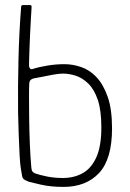

<svg xmlns="http://www.w3.org/2000/svg" viewBox="-20 -728 509 754"><path d="M229 6Q179 6 140 -3Q101 -12 94 -14Q81 -19 75 -23Q69 -27 67 -36Q65 -45 62 -65Q59 -82 57 -118Q55 -154 53.5 -199Q52 -244 51 -285Q50 -385 52.5 -492.5Q55 -600 63 -701Q63 -703 64 -705.5Q65 -708 70 -708H98Q103 -708 103.5 -705Q104 -702 104 -699Q103 -683 101.5 -657Q100 -631 98.5 -601Q97 -571 96 -543Q95 -515 94.5 -496Q94 -477 94 -472Q94 -463 98.5 -458.5Q103 -454 111 -458Q129 -464 163.5 -470Q198 -476 233 -476Q265 -476 298 -465Q331 -454 358 -426Q385 -398 402.5 -349Q420 -300 420 -224Q420 -103 369 -48.5Q318 6 229 6ZM227 -29Q270 -29 304 -47.5Q338 -66 358 -109.5Q378 -153 378 -228Q378 -295 364 -336Q350 -377 327 -399.5Q304 -422 278 -430.5Q252 -439 227 -439Q212 -439 187 -434.5Q162 -430 141 -425.5Q120 -421 112 -420Q107 -419 101.5 -415Q96 -411 95 -401Q94 -387 94 -351.5Q94 -316 94.5 -267.5Q95 -219 97 -167Q99 -115 103 -70Q104 -59 107.5 -54.5Q111 -50 118 -47Q135 -41 164 -35Q193 -29 227 -29Z"/></svg>

Font: Glory Thin ExtraLight
Style: Regular
Weight: 250
Version: Version 1.011